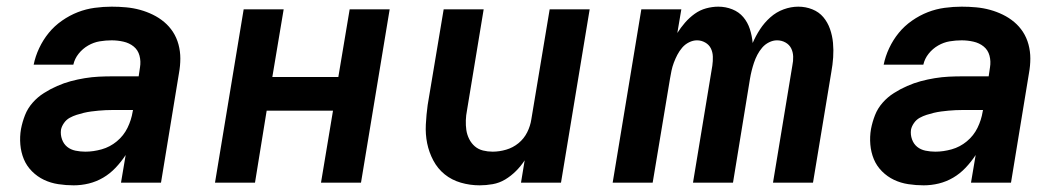

<svg xmlns="http://www.w3.org/2000/svg" viewBox="-20 -548 3190 576"><path d="M201 8Q178 8 155 4.5Q132 1 112 -8.5Q92 -18 76 -34Q60 -50 51.5 -70.5Q43 -91 41 -114.5Q39 -138 43 -161Q47 -182 55 -202.5Q63 -223 78 -240Q93 -257 112 -269Q131 -281 151.5 -290Q172 -299 192.5 -304.5Q213 -310 234.5 -313.5Q256 -317 276.5 -318Q297 -319 318 -319H396L400 -346Q403 -364 398.5 -381Q394 -398 381 -408.5Q368 -419 350.5 -423Q333 -427 315 -427Q297 -427 279 -424Q261 -421 244.5 -411.5Q228 -402 216 -387Q204 -372 200 -354H81Q86 -379 97.5 -403.5Q109 -428 126 -449Q143 -470 166 -486Q189 -502 213.5 -511.5Q238 -521 264 -524.5Q290 -528 315 -528Q337 -528 358.5 -526Q380 -524 400 -518.5Q420 -513 438.5 -504Q457 -495 472.5 -482Q488 -469 499 -452Q510 -435 515.5 -414.5Q521 -394 521 -372.5Q521 -351 517 -329L463 0H343L357 -83Q344 -63 327 -45Q310 -27 289.5 -15Q269 -3 246.5 2.5Q224 8 201 8ZM236 -93Q260 -93 285 -100Q310 -107 330.5 -124Q351 -141 362.5 -164.5Q374 -188 378 -213L379 -218H318Q307 -218 296.5 -217.5Q286 -217 275 -216Q264 -215 253 -213.5Q242 -212 231.5 -209.5Q221 -207 210 -203.5Q199 -200 189 -194.5Q179 -189 172 -179Q165 -169 163 -159Q161 -144 166 -130Q171 -116 181.5 -107.5Q192 -99 206.5 -96Q221 -93 236 -93Z M625 0 711 -520H831L797 -317H995L1029 -520H1149L1063 0H943L979 -216H780L745 0Z M1419 8Q1390 8 1362.5 0Q1335 -8 1314 -25Q1293 -42 1280 -66.5Q1267 -91 1261.5 -118Q1256 -145 1257.5 -174.5Q1259 -204 1263 -233L1311 -520H1431L1381 -217Q1378 -202 1377.5 -187Q1377 -172 1379 -158Q1381 -144 1387.5 -131Q1394 -118 1404.5 -109Q1415 -100 1429 -96.5Q1443 -93 1458 -93Q1478 -93 1498.5 -99Q1519 -105 1535.5 -118.5Q1552 -132 1561.5 -151Q1571 -170 1574 -190L1629 -520H1749L1663 0H1543L1554 -67Q1543 -50 1528 -35Q1513 -20 1495.5 -9.5Q1478 1 1458 4.5Q1438 8 1419 8Z M1818 0 1904 -520H2024L2012 -449Q2022 -465 2035 -480Q2048 -495 2064 -506.5Q2080 -518 2098.5 -523Q2117 -528 2135 -528Q2157 -528 2177 -520Q2197 -512 2210 -496.5Q2223 -481 2229.5 -461Q2236 -441 2238 -419Q2247 -440 2260 -460Q2273 -480 2291 -496Q2309 -512 2331 -520Q2353 -528 2375 -528Q2397 -528 2417 -520Q2437 -512 2450 -496.5Q2463 -481 2470 -461Q2477 -441 2479 -419.5Q2481 -398 2479.5 -376Q2478 -354 2474 -332L2419 0H2299L2357 -351Q2360 -365 2359.5 -378.5Q2359 -392 2353.5 -403Q2348 -414 2336.5 -420.5Q2325 -427 2311 -427Q2299 -427 2287 -421Q2275 -415 2266.5 -405Q2258 -395 2252 -383.5Q2246 -372 2242 -360Q2238 -348 2235 -336Q2232 -324 2230 -312L2179 0H2059L2117 -351Q2119 -365 2118.5 -378.5Q2118 -392 2112.5 -403Q2107 -414 2095.5 -420.5Q2084 -427 2071 -427Q2059 -427 2047 -421Q2035 -415 2026.5 -405Q2018 -395 2012 -383.5Q2006 -372 2001.5 -360Q1997 -348 1994.5 -336Q1992 -324 1990 -312L1938 0Z M2751 8Q2728 8 2705 4.5Q2682 1 2662 -8.5Q2642 -18 2626 -34Q2610 -50 2601.5 -70.5Q2593 -91 2591 -114.5Q2589 -138 2593 -161Q2597 -182 2605 -202.5Q2613 -223 2628 -240Q2643 -257 2662 -269Q2681 -281 2701.5 -290Q2722 -299 2742.5 -304.5Q2763 -310 2784.5 -313.5Q2806 -317 2826.5 -318Q2847 -319 2868 -319H2946L2950 -346Q2953 -364 2948.5 -381Q2944 -398 2931 -408.5Q2918 -419 2900.5 -423Q2883 -427 2865 -427Q2847 -427 2829 -424Q2811 -421 2794.5 -411.5Q2778 -402 2766 -387Q2754 -372 2750 -354H2631Q2636 -379 2647.5 -403.5Q2659 -428 2676 -449Q2693 -470 2716 -486Q2739 -502 2763.5 -511.5Q2788 -521 2814 -524.5Q2840 -528 2865 -528Q2887 -528 2908.5 -526Q2930 -524 2950 -518.5Q2970 -513 2988.5 -504Q3007 -495 3022.5 -482Q3038 -469 3049 -452Q3060 -435 3065.5 -414.5Q3071 -394 3071 -372.5Q3071 -351 3067 -329L3013 0H2893L2907 -83Q2894 -63 2877 -45Q2860 -27 2839.5 -15Q2819 -3 2796.5 2.5Q2774 8 2751 8ZM2786 -93Q2810 -93 2835 -100Q2860 -107 2880.5 -124Q2901 -141 2912.5 -164.5Q2924 -188 2928 -213L2929 -218H2868Q2857 -218 2846.5 -217.5Q2836 -217 2825 -216Q2814 -215 2803 -213.5Q2792 -212 2781.5 -209.5Q2771 -207 2760 -203.5Q2749 -200 2739 -194.5Q2729 -189 2722 -179Q2715 -169 2713 -159Q2711 -144 2716 -130Q2721 -116 2731.5 -107.5Q2742 -99 2756.5 -96Q2771 -93 2786 -93Z"/></svg>

Font: Zed Sans Extended
Style: Bold Italic
Weight: 700
Width: 7
Italic angle: -9°
Designer: Belleve Invis
Foundry: Belleve Invis
Version: Version 1.0.0; ttfautohint (v1.8.4)